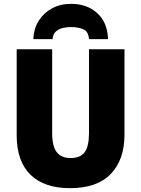

<svg xmlns="http://www.w3.org/2000/svg" viewBox="-20 -971 735 1001"><path d="M629 -269Q629 -138 557.5 -64Q486 10 345 10Q210 10 138.5 -60.5Q67 -131 67 -265V-714H252V-277Q252 -208 276 -177.5Q300 -147 348 -147Q399 -147 421.5 -177.5Q444 -208 444 -278V-714H629ZM350 -951Q434 -951 487.5 -902Q541 -853 543 -767H444Q441 -807 414 -818.5Q387 -830 350 -830Q328 -830 307 -825Q286 -820 271 -806.5Q256 -793 254 -767H154Q156 -822 182 -863Q208 -904 251.5 -927.5Q295 -951 350 -951Z"/></svg>

Font: Noto Sans SemiCondensed Black
Style: Regular
Weight: 900
Width: 4
Designer: Monotype Design Team
Foundry: Monotype Imaging Inc.
Version: Version 2.013; ttfautohint (v1.8.4.7-5d5b)